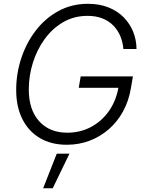

<svg xmlns="http://www.w3.org/2000/svg" viewBox="-20 -758 773 1019"><path d="M334.5 10.3Q251.5 10.3 191.2 -25.6Q130.9 -61.5 98.4 -126.7Q65.9 -191.9 65.9 -280.8Q65.9 -366.2 92.5 -447.8Q119.1 -529.3 168.9 -594.7Q218.8 -660.2 289.3 -699Q359.9 -737.8 447.3 -737.8Q507.8 -737.8 555.4 -718.8Q603 -699.7 636 -666.5Q668.9 -633.3 686.5 -590.1Q704.1 -546.9 704.6 -498H634.8Q631.8 -534.2 618.7 -565.9Q605.5 -597.7 581.8 -622.1Q558.1 -646.5 523.7 -660.2Q489.3 -673.8 444.8 -673.8Q372.6 -673.8 314.9 -640.1Q257.3 -606.4 216.6 -550Q175.8 -493.7 154.3 -424.3Q132.8 -355 132.8 -283.2Q132.8 -175.8 187.7 -114.7Q242.7 -53.7 337.4 -53.7Q405.8 -53.7 462.9 -84Q520 -114.3 558.6 -169.4Q597.2 -224.6 609.4 -298.3L629.9 -292H397.9L408.2 -352.5H685.5L674.8 -290.5Q663.6 -222.7 633.3 -167.2Q603 -111.8 557.6 -72.3Q512.2 -32.7 455.6 -11.2Q398.9 10.3 334.5 10.3ZM209 241.2 281.2 57.6H348.6L259.8 241.2Z"/></svg>

Font: Inter 20pt Light
Style: Italic
Weight: 300
Italic angle: -9.3988°
Version: Version 4.001;git-66647c0bb